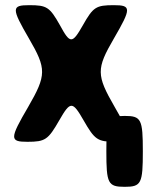

<svg xmlns="http://www.w3.org/2000/svg" viewBox="-20 -548 572 742"><path d="M212 -450C172 -521 161 -528 93 -528C24 -528 24 -516 92 -399C160 -282 160 -258 89 -135C17 -12 17 0 86 0C155 0 166 -8 209 -83C252 -158 260 -158 303 -83C346 -8 357 0 426 0C494 0 494 -12 423 -135C352 -258 352 -282 420 -399C488 -516 488 -528 420 -528C351 -528 340 -521 300 -450C259 -378 251 -378 212 -450ZM532 37C532 -87 526 -100 462 -100C397 -100 391 -87 391 37C391 161 397 174 462 174C526 174 532 161 532 37Z"/></svg>

Font: Asimov Print
Style: A
Weight: 500
Designer: Google
Version: Version 2.000980: 2014